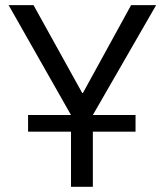

<svg xmlns="http://www.w3.org/2000/svg" viewBox="-20 -718 633 738"><path d="M252.9 -211.9V0H336.9V-211.9H501V-275.9H336.9L580.1 -698.2H483.9L298.8 -360.8H295.9L108.9 -698.2H13.2L252.9 -275.9H87.9V-211.9Z"/></svg>

Font: Plexus Sans
Style: Regular
Weight: 400
Version: Version 2.001;PS 002.001;hotconv 1.0.70;makeotf.lib2.5.58329